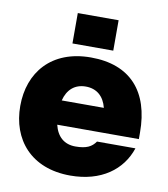

<svg xmlns="http://www.w3.org/2000/svg" viewBox="-82 -790 764 871"><g transform="rotate(10 300.0 -354.0)"><path d="M300 12C442 12 536 -58 570 -161H393C375 -135 351 -122 300 -122C249 -122 215 -151 202 -205H578V-235C578 -424 482 -532 300 -532C118 -532 22 -414 22 -260C22 -106 118 12 300 12ZM203 -317C216 -369 250 -398 300 -398C350 -398 384 -369 397 -317ZM206 -580H394V-720H206Z"/></g></svg>

Font: Aspekta 900
Style: Regular
Weight: 900
Designer: Ivo Dolenc
Version: Version 2.000